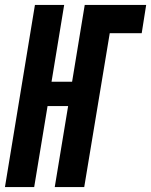

<svg xmlns="http://www.w3.org/2000/svg" viewBox="-39 -755 610 775"><path d="M-19 0 102 -735H220L169 -425H252L303 -735H551L533 -621H404L301 0H182L236 -327H153L99 0Z"/></svg>

Font: Iosevka Heavy Oblique
Style: Regular
Weight: 900
Italic angle: -9°
Monospace: yes
Designer: Belleve Invis
Foundry: Belleve Invis
Version: Version 32.5.0; ttfautohint (v1.8.4)